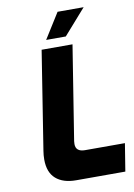

<svg xmlns="http://www.w3.org/2000/svg" viewBox="-100 -996 739 1059"><g transform="rotate(-10 269.5 -466.5)"><path d="M85 -143Q85 -167 89 -191L176 -742H349L265 -214Q264 -208 264 -198Q264 -155 316 -155H539L514 0H239Q166 0 125.5 -35.5Q85 -71 85 -143ZM299 -933H445L320 -791H210Z"/></g></svg>

Font: Exo ExtraBold
Style: Italic
Weight: 800
Italic angle: -9°
Designer: Natanael Gama
Foundry: Natanael Gama
Version: Version 1.500; ttfautohint (v1.6)